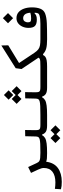

<svg xmlns="http://www.w3.org/2000/svg" viewBox="977 -1722 975 2970"><g transform="rotate(-90 1465.0 -237.5)"><path d="M447.8 -11.2Q432.1 110.8 349.9 170.4Q267.6 230 137.7 230Q98.6 230 73.7 227.1Q48.8 224.1 22 217.3L28.3 123.5Q56.2 127 75.7 129.2Q95.2 131.3 127.9 131.3Q232.9 131.3 292 86.4Q351.1 41.5 351.1 -49.3Q351.1 -80.6 327.4 -132.8Q303.7 -185.1 274.9 -245.6L365.7 -290Q394.5 -231 410.2 -194.3Q425.8 -157.2 440.9 -134.3Q449.2 -122.1 463.4 -114.7Q477.5 -107.4 506.1 -104Q534.7 -100.6 585.9 -100.6Q604.5 -100.6 613.5 -91.3Q622.6 -82 622.6 -56.2Q622.6 -22 610.1 -9.5Q597.7 2.9 580.1 2.9Q531.2 2.9 501 0.2Q470.7 -2.4 447.8 -11.2Z M580.1 2.9 585.9 -100.6Q672.4 -100.6 722.9 -103Q773.4 -105.5 798.1 -112.8Q822.8 -120.1 830.3 -134.8Q837.9 -149.4 838.4 -174.3L842.3 -335.4L938.5 -337.4L936 -179.2Q936 -143.6 941.9 -127Q947.8 -110.4 965.3 -105.5Q982.9 -100.6 1018.6 -100.6H1171.9Q1190.4 -100.6 1199.5 -87.6Q1208.5 -74.7 1208.5 -56.2Q1208.5 -22 1196 -9.5Q1183.6 2.9 1166 2.9H1007.3Q940.9 2.9 910.6 -17.1Q880.4 -37.1 869.6 -73.7H857.4Q842.8 -44.9 814 -28.1Q785.2 -11.2 730 -4.2Q674.8 2.9 580.1 2.9ZM935.1 207.5 874 146.5 813 207.5 737.3 132.3 813 56.2 874 117.7 935.1 56.2 1010.7 132.3Z M1166 2.9 1171.9 -100.6Q1258.3 -100.6 1308.8 -103Q1359.4 -105.5 1384 -112.8Q1408.7 -120.1 1416.3 -134.8Q1423.8 -149.4 1424.3 -174.3L1428.2 -335.4L1524.4 -337.4L1522 -179.2Q1522 -143.6 1527.8 -127Q1533.7 -110.4 1551.3 -105.5Q1568.8 -100.6 1604.5 -100.6H1757.8Q1776.4 -100.6 1785.4 -87.6Q1794.4 -74.7 1794.4 -56.2Q1794.4 -22 1782 -9.5Q1769.5 2.9 1752 2.9H1593.3Q1526.9 2.9 1496.6 -17.1Q1466.3 -37.1 1455.6 -73.7H1443.4Q1428.7 -44.9 1399.9 -28.1Q1371.1 -11.2 1315.9 -4.2Q1260.7 2.9 1166 2.9ZM1540.5 -393.1 1479.5 -454.1 1418.5 -393.1 1342.8 -468.3 1418.5 -544.4 1479.5 -482.9 1540.5 -544.4 1616.2 -468.3ZM1480 -520 1407.7 -592.3 1480 -665 1552.2 -592.3Z M2337.9 2.9Q2251 2.9 2200.7 -10.3Q2150.4 -23.4 2113.3 -59.1H2098.1Q2088.4 -37.1 2069.6 -23.4Q2050.8 -9.8 2015.6 -3.4Q1980.5 2.9 1920.9 2.9H1752L1757.8 -100.6H1925.3Q1972.7 -100.6 1999 -102.5Q2025.4 -104.5 2038.3 -110.8Q2051.3 -117.2 2057.6 -129.9L1881.8 -392.1L1894.5 -482.9L2246.1 -704.6L2248.5 -597.7L1974.6 -430.7L2132.3 -193.8Q2160.2 -152.3 2186.8 -132.6Q2213.4 -112.8 2250 -106.7Q2286.6 -100.6 2343.8 -100.6Q2357.4 -100.6 2364 -87.4Q2370.6 -74.2 2370.6 -58.6Q2370.6 -22.5 2359.9 -9.8Q2349.1 2.9 2337.9 2.9Z M2335.4 2.9 2343.3 -100.6Q2379.9 -100.6 2411.6 -100.6Q2442.9 -100.6 2470.2 -100.6Q2537.6 -100.1 2582 -100.6Q2626.5 -101.1 2656.2 -104Q2686 -106.9 2710 -114.3Q2731.4 -120.6 2741.2 -134Q2751 -147.5 2752.9 -189.9L2740.2 -189.5Q2729.5 -174.3 2707 -165Q2684.6 -155.8 2647 -155.8Q2578.6 -155.8 2548.3 -184.6Q2518.1 -213.4 2518.1 -284.2Q2518.1 -334.5 2536.9 -377Q2555.7 -419.4 2589.6 -445.1Q2623.5 -470.7 2668.5 -470.7Q2722.7 -470.7 2759.8 -439.2Q2796.9 -407.7 2816.2 -353.3Q2835.4 -298.8 2835.4 -230Q2835.4 -154.8 2814.5 -101.8Q2793.5 -48.8 2741.7 -27.8Q2681.2 -4.9 2589.8 -1Q2498.5 2.9 2360.4 2.9Q2354 2.9 2348.1 2.9Q2341.8 2.9 2335.4 2.9ZM2752.9 -256.3Q2748 -317.4 2724.9 -342.3Q2701.7 -367.2 2668.9 -367.2Q2636.2 -367.2 2620.1 -345.5Q2604 -323.7 2604 -294.9Q2604 -267.1 2615 -255.6Q2626 -244.1 2663.1 -244.1Q2691.4 -244.1 2711.9 -247.1Q2732.4 -250 2752.9 -256.3ZM2668.5 -522.9 2589.8 -601.6 2668.5 -680.7 2747.1 -601.6Z"/></g></svg>

Font: CaskaydiaCove NFP
Style: Regular
Weight: 400
Designer: Aaron Bell
Foundry: Saja Typeworks
Version: Version 2111.001; VTT 6.35;Nerd Fonts 3.1.1